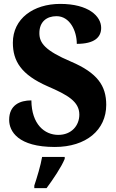

<svg xmlns="http://www.w3.org/2000/svg" viewBox="-20 -744 596 985"><path d="M261 10C422 10 525 -77 525 -206C525 -304 480 -370 344 -428C210 -485 182 -524 182 -574C182 -632 219 -661 270 -661C338 -661 374 -586 374 -519C465 -519 499 -553 499 -601C499 -661 434 -724 289 -724C151 -724 46 -648 46 -525C46 -431 88 -361 225 -301C327 -257 387 -223 387 -156C387 -100 347 -52 279 -52C209 -52 142 -106 141 -229C82 -229 27 -205 27 -129C27 -70 73 10 261 10ZM156 208V221H219C251 178 295 113 312 71V61H196C189 104 169 169 156 208Z"/></svg>

Font: Noto Serif Sinhala SemiCondensed ExtraBold
Style: Regular
Weight: 800
Width: 4
Designer: Jelle Bosma - Monotype Design Team
Foundry: Monotype Imaging Inc.
Version: Version 2.007